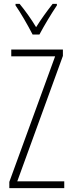

<svg xmlns="http://www.w3.org/2000/svg" viewBox="-20 -969 371 989"><path d="M148 -791H183C208 -838 244 -898 273 -941V-949H251C217 -905 193 -872 166 -829C141 -871 107 -918 81 -949H60V-941C84 -907 123 -840 148 -791ZM311 0V-35H69L304 -681V-714H38V-679H264L28 -32V0Z"/></svg>

Font: Noto Sans Devanagari UI ExtraCondensed ExtraLight
Style: Regular
Weight: 200
Width: 2
Designer: Jelle Bosma - Monotype Design Team
Foundry: Monotype Imaging Inc.
Version: Version 2.004